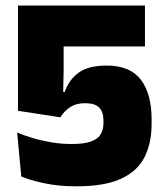

<svg xmlns="http://www.w3.org/2000/svg" viewBox="-20 -659 597 694"><path d="M256 14.5Q190.5 14.5 138.5 3Q86.5 -8.5 57 -21L42 -180Q65.5 -170 96.8 -160.5Q128 -151 164.2 -144.8Q200.5 -138.5 238.5 -138.5Q284.5 -138.5 309.5 -147.8Q334.5 -157 344.2 -174Q354 -191 354 -214.5V-223Q354 -254.5 338.5 -270.2Q323 -286 287.5 -286Q254 -286 232.5 -271Q211 -256 198 -235L45 -258.5V-639H504V-491H210V-407L208.5 -326.5H214Q228.5 -370 263.8 -396Q299 -422 365.5 -422Q450 -422 489 -371Q528 -320 528 -227.5V-211Q528 -142 502.5 -91.2Q477 -40.5 417.8 -13Q358.5 14.5 256 14.5Z"/></svg>

Font: Anek Malayalam ExtraBold
Style: Regular
Weight: 800
Version: Version 1.003